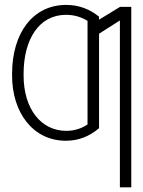

<svg xmlns="http://www.w3.org/2000/svg" viewBox="-20 -574 596 798"><path d="M525.6 -545.5H479L391.7 -492.2V-504.6C353.7 -535.5 308.6 -553.6 255.3 -553.6C116.1 -553.6 30.2 -436.1 30.2 -267.4V-259.9C30.2 -106.5 116.8 11 253.9 11C307.9 11 352.6 -8.2 391.7 -41.2V-433.9L478.3 -489V204.5H525.6ZM255.3 -30.2C149.9 -30.2 78.1 -122.5 78.1 -259.9V-267.4C78.1 -410.2 142 -512.4 254.3 -512.4C288.7 -512.4 319.2 -502.8 343.8 -487.2V-56.8C318.5 -39.8 289.4 -30.2 255.3 -30.2Z"/></svg>

Font: Karasuma Gothic
Style: Thin
Weight: 200
Designer: Rasmus Andersson / Ryoko Ishizuka
Foundry: rsms
Version: Version 1.00